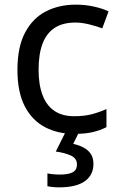

<svg xmlns="http://www.w3.org/2000/svg" viewBox="-20 -566 520 826"><path d="M300 10Q229 10 173.5 -19Q118 -48 86.5 -109Q55 -170 55 -265Q55 -364 88 -426Q121 -488 177.5 -517Q234 -546 306 -546Q347 -546 385 -537.5Q423 -529 447 -517L420 -444Q396 -453 364 -461Q332 -469 304 -469Q250 -469 215 -446Q180 -423 163 -378Q146 -333 146 -266Q146 -202 163 -157Q180 -112 214 -89Q248 -66 299 -66Q343 -66 376.5 -75Q410 -84 438 -97V-19Q411 -5 378.5 2.5Q346 10 300 10ZM382 139Q382 187 345 213.5Q308 240 234 240Q219 240 205.5 238.5Q192 237 184 235V180Q193 182 208 183.5Q223 185 237 185Q273 185 292 175.5Q311 166 311 141Q311 115 284.5 103Q258 91 220 86L263 0H321L295 53Q319 58 339 68.5Q359 79 370.5 96Q382 113 382 139Z"/></svg>

Font: Noto Sans Khmer UI
Style: Regular
Weight: 400
Designer: Danh Hong and the Monotype Design Team
Foundry: Monotype Imaging Inc.
Version: Version 2.002